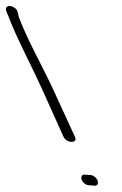

<svg xmlns="http://www.w3.org/2000/svg" viewBox="-267 -656 403 632"><path d="M2 -64C6 -54 17 -46 27 -46L43 -45C53 -43 58 -52 54 -62C50 -72 39 -80 29 -80L13 -81C3 -83 -2 -74 2 -64ZM-20 -205 -94 -366C-128 -439 -179 -529 -205 -600L-209 -617C-213 -636 -252 -647 -247 -621L-240 -604C-213 -532 -164 -441 -130 -366L-58 -206C-48 -184 -10 -183 -20 -205Z"/></svg>

Font: Stray Cat
Style: OpSuObl
Weight: 400
Version: Version 1.0